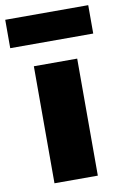

<svg xmlns="http://www.w3.org/2000/svg" viewBox="-114 -802 545 852"><g transform="rotate(-10 159.0 -376.0)"><path d="M61 0V-527.3H256.3V0ZM-28.3 -624.5V-752.4H345.7V-624.5Z"/></g></svg>

Font: Schibsted Grotesk Black
Style: Regular
Weight: 900
Designer: Bakken & Baeck AS, Henrik Kongsvoll
Foundry: Schibsted ASA
Version: Version 1.100;gftools[0.9.25]